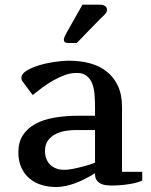

<svg xmlns="http://www.w3.org/2000/svg" viewBox="-20 -770 634 806"><path d="M378.9 -43Q378.9 -43 372.3 -38.8Q365.7 -34.7 354.2 -28.3Q342.8 -22 327.4 -14.4Q312 -6.8 293.7 -0.2Q275.4 6.3 255.6 10.7Q235.8 15.1 215.8 15.1Q184.1 15.1 155.3 6.6Q126.5 -2 104.7 -20Q83 -38.1 70.1 -65.4Q57.1 -92.8 57.1 -130.9Q57.1 -172.9 75.9 -202.1Q94.7 -231.4 128.2 -249.8Q161.6 -268.1 208 -276.1Q254.4 -284.2 310.1 -284.2H378.9V-320.8Q378.9 -349.1 376.7 -375.2Q374.5 -401.4 366.5 -420.9Q358.4 -440.4 343 -452.1Q327.6 -463.9 301.8 -463.9Q276.9 -463.9 252 -454.8Q227.1 -445.8 203.1 -432.1Q179.2 -418.5 157.2 -402.1Q135.3 -385.7 117.2 -371.1L77.1 -424.8Q69.8 -433.6 69.8 -442.9Q69.8 -459 90.1 -472.2Q110.4 -485.4 140.9 -494.9Q171.4 -504.4 206.5 -509.8Q241.7 -515.1 272 -515.1Q316.9 -515.1 356.9 -504.4Q397 -493.7 427 -470.5Q457 -447.3 474.6 -410.4Q492.2 -373.5 492.2 -320.8V-48.8H577.1V-12.2Q568.8 -7.8 554.4 -3.9Q540 0 522.5 2.9Q504.9 5.9 485.6 7.3Q466.3 8.8 448.7 8.8Q437 8.8 424.8 7.3Q412.6 5.9 402.6 0.7Q392.6 -4.4 386 -13.4Q379.4 -22.5 378.9 -38.1ZM250 -57.1Q267.1 -57.1 289.3 -61.8Q311.5 -66.4 331.5 -71.8Q355 -78.1 378.9 -86.9V-224.1H296.9Q278.3 -224.1 256.1 -220.7Q233.9 -217.3 214.6 -207.8Q195.3 -198.2 182.1 -181.2Q168.9 -164.1 168.9 -136.2Q168.9 -118.7 174.3 -104.2Q179.7 -89.8 189.9 -79.3Q200.2 -68.8 215.3 -63Q230.5 -57.1 250 -57.1ZM326.2 -750.5H397.9Q402.8 -750.5 408.4 -749.5Q414.1 -748.5 418.7 -746.1Q423.3 -743.7 426.3 -739.5Q429.2 -735.4 429.2 -728.5Q429.2 -716.3 412.1 -701.7Q407.7 -697.3 400.4 -690.2Q393.1 -683.1 384.5 -674.3Q376 -665.5 366.7 -655.8Q357.4 -646 348.1 -636.7Q326.7 -614.3 302.2 -589.4H267.1Q256.3 -589.4 252.2 -593.3Q248 -597.2 248 -602.5Q248 -608.4 251.2 -616Q254.4 -623.5 258.3 -630.4Z"/></svg>

Font: Artifika
Style: Medium
Weight: 500
Designer: Yulya Zhdanova | Cyreal.org
Foundry: Yulya Zhdanova | Cyreal
Version: Version 1.000